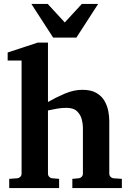

<svg xmlns="http://www.w3.org/2000/svg" viewBox="-20 -957 666 977"><path d="M600.1 0H348.1V-46.9L379.9 -49.8Q389.2 -50.8 395.5 -57.4Q401.9 -64 401.9 -73.2V-309.1Q401.9 -325.7 396.2 -348.9Q390.6 -372.1 372.8 -390.1Q355 -408.2 317.9 -408.2Q294.4 -408.2 271 -404.3Q247.6 -400.4 224.1 -395V-73.2Q224.1 -64 230.5 -57.4Q236.8 -50.8 246.1 -49.8L280.8 -46.9V0H26.9V-46.9L67.9 -49.8Q77.1 -50.8 83.5 -57.4Q89.8 -64 89.8 -73.2V-648.9H19V-689.9L171.9 -740.2H224.1V-438Q263.7 -460.9 309.6 -480.5Q355.5 -500 398.9 -500Q443.4 -500 470.5 -484.1Q497.6 -468.3 511.7 -443.6Q525.9 -418.9 531 -391.8Q536.1 -364.7 536.1 -342.8V-73.2Q536.1 -64 542.5 -57.4Q548.8 -50.8 558.1 -49.8L600.1 -46.9ZM479.5 -937 368.7 -765.6H250.5L139.6 -937H222.7L309.6 -842.8L396.5 -937Z"/></svg>

Font: Charis
Style: Bold
Weight: 700
Designer: Walt Agee, Miriam Martin, Annie Olsen, Victor Gaultney, Lorna Priest, Alan Ward, Bob Hallissy, Martin Hosken, Sharon Cor
Foundry: SIL Global
Version: Version 7.000